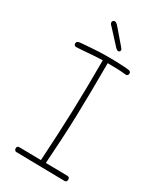

<svg xmlns="http://www.w3.org/2000/svg" viewBox="-220 -971 878 1044"><g transform="rotate(30 219.0 -449.5)"><path d="M388 -21Q388 -5 373 -5L68 -10Q63 -10 59 -14.5Q55 -19 55 -26Q55 -41 70 -41L206 -39Q217 -218 221.5 -359Q226 -500 226 -677Q181 -676 100 -669L65 -667Q58 -667 54 -671Q50 -675 50 -682Q50 -695 66 -698Q79 -700 137.5 -704Q196 -708 223 -708Q338 -708 374 -702Q388 -700 388 -687Q388 -679 383 -675Q378 -671 371 -672Q345 -675 320 -676Q295 -677 257 -677Q257 -487 253 -346.5Q249 -206 237 -39L373 -37Q388 -37 388 -21ZM256 -772 177 -858Q176 -859 171.5 -863.5Q167 -868 165 -871.5Q163 -875 163 -879Q163 -886 167 -890Q171 -894 177 -894Q187 -894 202 -876L275 -791Q285 -780 285 -774Q285 -769 281.5 -765.5Q278 -762 274 -762Q266 -762 256 -772Z"/></g></svg>

Font: Mali ExtraLight
Style: Regular
Weight: 275
Version: Version 1.000; ttfautohint (v1.6)